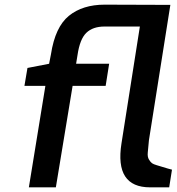

<svg xmlns="http://www.w3.org/2000/svg" viewBox="-20 -805 759 825"><path d="M85 -436 98 -513 191 -531 199 -572Q217 -689 276 -737Q335 -785 430 -785L712 -784L620 -203Q617 -169 615 -150Q613 -131 620 -119.5Q627 -108 633.5 -103.5Q640 -99 654 -95Q716 -76 719 -76L707 0H625Q472 0 502 -189L581 -691H429Q379 -691 351 -664Q323 -637 313 -568L307 -531H449L434 -436H292L220 0H104L175 -436Z"/></svg>

Font: Exo
Style: Demi Bold Italic
Weight: 600
Designer: Natanael Gama
Version: Version 1